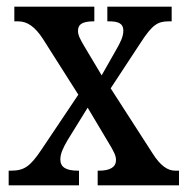

<svg xmlns="http://www.w3.org/2000/svg" viewBox="-20 -556 563 576"><path d="M6 0H217V-44H214C177 -44 161 -55 161 -78C161 -95 170 -114 183 -136L243 -233L302 -134C323 -100 328 -88 328 -76C328 -55 311 -44 277 -44H273V0H517V-44H506C484 -44 462 -57 437 -97L312 -291L402 -428C437 -482 453 -492 487 -492H495V-536H302V-492H306C331 -492 350 -488 350 -464C350 -446 341 -428 327 -404L285 -330L233 -417C220 -439 214 -451 214 -463C214 -479 221 -492 261 -492H263V-536H23V-492H34C62 -492 85 -476 109 -439L215 -272L105 -108C71 -57 53 -44 13 -44H6Z"/></svg>

Font: Noto Serif Condensed Medium
Style: Regular
Weight: 500
Width: 3
Designer: Monotype Design Team
Foundry: Monotype Imaging Inc.
Version: Version 2.015